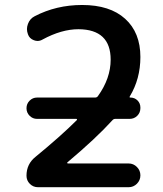

<svg xmlns="http://www.w3.org/2000/svg" viewBox="-20 -784 664 782"><path d="M130.9 -299.8Q113.3 -299.8 100.6 -312.5Q87.9 -325.2 87.9 -343.3Q87.9 -361.3 100.6 -374Q113.3 -386.7 130.9 -386.7H367.2Q375 -386.7 378.9 -392.6Q430.7 -464.8 430.7 -541Q430.7 -664.1 299.8 -665Q230.5 -665 153.3 -623Q143.6 -617.2 132.8 -617.2Q126 -617.2 118.2 -620.1Q99.6 -627 93.8 -644.5Q89.8 -655.3 89.8 -665.5Q89.8 -675.8 93.8 -686.5Q101.6 -708 121.1 -717.8Q209 -763.7 314.5 -763.7Q427.7 -763.7 489.7 -707.5Q551.8 -651.4 551.8 -551.8Q551.8 -462.9 508.8 -391.6Q505.9 -386.7 510.7 -386.7Q528.3 -386.7 540 -375Q551.8 -363.3 551.8 -345.7V-343.8Q551.8 -325.2 539.1 -312.5Q526.4 -299.8 507.8 -299.8H449.2Q442.4 -299.8 437.5 -293.9Q371.1 -220.7 254.9 -123Q252.9 -122.1 253.9 -120.1Q254.9 -118.2 255.9 -118.2H503.9Q523.4 -118.2 537.6 -104Q551.8 -89.8 551.8 -69.8Q551.8 -49.8 537.6 -35.6Q523.4 -21.5 503.9 -21.5H134.8Q115.2 -21.5 101.6 -35.2Q87.9 -48.8 87.9 -68.4Q87.9 -116.2 125 -145.5Q228.5 -230.5 293 -294.9Q293.9 -295.9 293.5 -297.9Q293 -299.8 291 -299.8Z"/></svg>

Font: Gen Jyuu Gothic P Medium
Style: Regular
Weight: 500
Designer: [Source Han Sans]
Ryoko NISHIZUKA  (kana & ideographs); Paul D. Hunt (Latin, Greek & Cyrillic); Wenlong ZHANG  (bopomofo
Version: Version 1.002.20150607